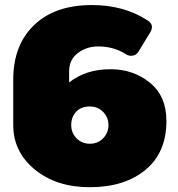

<svg xmlns="http://www.w3.org/2000/svg" viewBox="-20 -737 715 773"><path d="M33.3 -233.3V-416.7Q33.3 -555 117.1 -635.8Q200.8 -716.7 350 -716.7Q480 -716.7 575 -654.2Q591.7 -643.3 591.7 -629.2Q591.7 -618.3 585.8 -608.3L537.5 -529.2Q527.5 -512.5 508.3 -512.5Q495.8 -512.5 487.5 -518.3Q439.2 -550 375 -550Q328.3 -550 293.3 -523.3Q258.3 -496.7 258.3 -450V-405Q325 -458.3 425 -458.3Q516.7 -458.3 583.3 -404.2Q650 -350 650 -250Q650 -122.5 565.4 -52.9Q480.8 16.7 341.7 16.7Q206.7 16.7 120 -54.6Q33.3 -125.8 33.3 -233.3ZM266.7 -233.3Q266.7 -202.5 287.9 -180.4Q309.2 -158.3 341.7 -158.3Q374.2 -158.3 395.4 -180.4Q416.7 -202.5 416.7 -233.3Q416.7 -264.2 395.4 -286.2Q374.2 -308.3 341.7 -308.3Q305.8 -308.3 286.2 -286.7Q266.7 -265 266.7 -233.3Z"/></svg>

Font: BoonTook Mon
Style: Regular
Weight: 400
Designer: Sungsit Sawaiwan
Foundry: FontUni
Version: Version 3.0